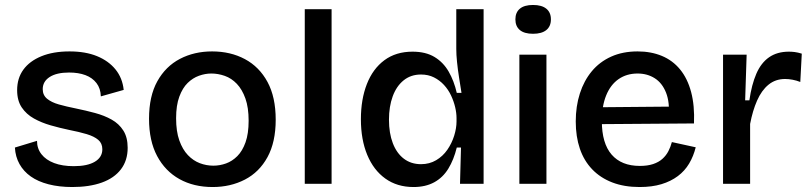

<svg xmlns="http://www.w3.org/2000/svg" viewBox="-20 -740 3265 773"><path d="M271 13Q218 13 175.5 2Q133 -9 104 -29.5Q75 -50 58.5 -79.5Q42 -109 40 -146L129 -173Q129 -142 147 -119Q165 -96 198 -83.5Q231 -71 277 -71Q332 -71 362 -89Q392 -107 392 -139Q392 -163 375.5 -177Q359 -191 329 -200Q299 -209 258 -217Q220 -225 183.5 -235.5Q147 -246 116.5 -263Q86 -280 67.5 -307.5Q49 -335 49 -377Q49 -425 74 -459.5Q99 -494 146.5 -513.5Q194 -533 260 -533Q324 -533 370.5 -514Q417 -495 445 -460.5Q473 -426 478 -378L386 -352Q385 -384 368.5 -405.5Q352 -427 324 -437.5Q296 -448 258 -448Q208 -448 180 -430Q152 -412 152 -381Q152 -357 169.5 -342.5Q187 -328 217 -319.5Q247 -311 287 -303Q326 -295 363 -285Q400 -275 429.5 -258.5Q459 -242 476.5 -214.5Q494 -187 494 -145Q494 -94 467 -58.5Q440 -23 390 -5Q340 13 271 13Z M836 13Q760 13 702.5 -19Q645 -51 612.5 -112Q580 -173 580 -262Q580 -353 613.5 -413Q647 -473 704.5 -503Q762 -533 834 -533Q908 -533 966 -502Q1024 -471 1057 -410Q1090 -349 1090 -258Q1090 -168 1057 -107.5Q1024 -47 966 -17Q908 13 836 13ZM839 -73Q865 -73 890 -82Q915 -91 935.5 -111.5Q956 -132 968.5 -167Q981 -202 981 -254Q981 -307 968 -343.5Q955 -380 933.5 -402.5Q912 -425 885 -434.5Q858 -444 831 -444Q806 -444 781 -435Q756 -426 735.5 -406Q715 -386 702 -351Q689 -316 689 -264Q689 -211 702 -174.5Q715 -138 736.5 -115.5Q758 -93 784.5 -83Q811 -73 839 -73Z M1207 0V-703H1315V0Z M1645 13Q1579 13 1531.5 -21Q1484 -55 1458.5 -116.5Q1433 -178 1433 -260Q1433 -340 1457 -401.5Q1481 -463 1527.5 -497.5Q1574 -532 1641 -532Q1694 -532 1729.5 -510.5Q1765 -489 1786.5 -451.5Q1808 -414 1819 -366H1838Q1833 -397 1828 -429Q1823 -461 1820 -490.5Q1817 -520 1817 -543V-703H1927V-253V0H1832L1836 -146H1819Q1807 -97 1785 -61Q1763 -25 1728 -6Q1693 13 1645 13ZM1675 -79Q1709 -79 1736 -95Q1763 -111 1781 -137Q1799 -163 1808.5 -193.5Q1818 -224 1818 -251V-265Q1818 -285 1812.5 -308.5Q1807 -332 1796 -355.5Q1785 -379 1767.5 -398Q1750 -417 1727 -428.5Q1704 -440 1675 -440Q1634 -440 1605 -416.5Q1576 -393 1561 -352Q1546 -311 1546 -258Q1546 -204 1561.5 -163.5Q1577 -123 1606 -101Q1635 -79 1675 -79Z M2071 0V-520H2180V0ZM2126 -604Q2091 -604 2073 -619Q2055 -634 2055 -662Q2055 -690 2073 -705Q2091 -720 2126 -720Q2161 -720 2179.5 -705Q2198 -690 2198 -662Q2198 -634 2179.5 -619Q2161 -604 2126 -604Z M2555 13Q2493 13 2445 -5.5Q2397 -24 2364 -58.5Q2331 -93 2314.5 -141.5Q2298 -190 2298 -251Q2298 -312 2314.5 -363.5Q2331 -415 2362.5 -453Q2394 -491 2440.5 -512Q2487 -533 2547 -533Q2601 -533 2644.5 -515Q2688 -497 2718 -460.5Q2748 -424 2762.5 -369.5Q2777 -315 2774 -243L2367 -240V-308L2708 -311L2672 -270Q2677 -328 2661.5 -367Q2646 -406 2616 -425Q2586 -444 2547 -444Q2503 -444 2470.5 -421.5Q2438 -399 2420.5 -356Q2403 -313 2403 -253Q2403 -163 2442.5 -117.5Q2482 -72 2556 -72Q2587 -72 2609.5 -79.5Q2632 -87 2647 -100.5Q2662 -114 2671 -131.5Q2680 -149 2685 -168L2781 -147Q2772 -111 2754.5 -81.5Q2737 -52 2709 -31Q2681 -10 2643 1.5Q2605 13 2555 13Z M2891 0V-270V-520H2986L2980 -336H2997Q3006 -399 3025 -443Q3044 -487 3076.5 -509.5Q3109 -532 3156 -532Q3167 -532 3179.5 -530.5Q3192 -529 3208 -524L3202 -410Q3187 -416 3171 -419Q3155 -422 3141 -422Q3102 -422 3074 -399Q3046 -376 3028 -335Q3010 -294 3000 -241V0Z"/></svg>

Font: Bricolage Grotesque 48pt Condensed ExtraBold Medium
Style: Regular
Weight: 500
Version: Version 1.000;gftools[0.9.30]